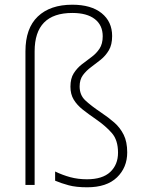

<svg xmlns="http://www.w3.org/2000/svg" viewBox="-20 -785 610 815"><path d="M456 -632Q456 -595 442 -571.5Q428 -548 407.5 -531.5Q387 -515 366.5 -500Q346 -485 332 -466Q318 -447 318 -418Q318 -382 341.5 -359.5Q365 -337 411 -306Q441 -286 465.5 -264.5Q490 -243 505 -213Q520 -183 520 -138Q520 -74 476.5 -32Q433 10 350 10Q303 10 271.5 1.5Q240 -7 214 -18V-57Q245 -42 278 -33Q311 -24 349 -24Q415 -24 448 -55Q481 -86 481 -137Q481 -190 455 -220Q429 -250 387 -279Q355 -301 331 -320Q307 -339 293 -362Q279 -385 279 -417Q279 -452 293 -474Q307 -496 327.5 -512Q348 -528 368.5 -543Q389 -558 402.5 -578.5Q416 -599 416 -631Q416 -678 382.5 -704Q349 -730 287 -730Q127 -730 127 -567V0H88V-567Q88 -665 140.5 -715Q193 -765 287 -765Q367 -765 411.5 -729Q456 -693 456 -632Z"/></svg>

Font: Noto Sans Thai ExtraLight
Style: Regular
Weight: 200
Designer: Monotype Design Team
Foundry: Monotype Imaging Inc.
Version: Version 2.001; ttfautohint (v1.8.4.7-5d5b)